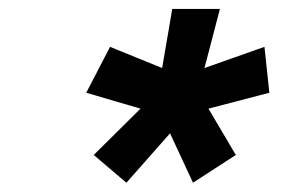

<svg xmlns="http://www.w3.org/2000/svg" viewBox="-20 -593 626 425"><path d="M361.3 -573.2H466.8L432.6 -442.4L565.4 -489.3L576.2 -387.7L441.4 -352.5L502 -250L407.2 -188.5L356.4 -297.9L259.8 -188.5L187.5 -250L291 -352.5L170.9 -387.7L223.6 -489.3L338.9 -442.4Z"/></svg>

Font: Thabit-Bold-Oblique
Style: Bold Oblique
Weight: 700
Designer: Regenerated by Nadim Shaikli
Foundry: MAK Alagha
Version: 0.01